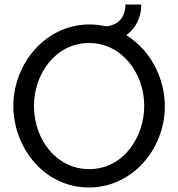

<svg xmlns="http://www.w3.org/2000/svg" viewBox="-20 -823 788 848"><path d="M130 -355C130 -494 223 -633 374 -633C518 -633 617 -500 617 -355C617 -219 526 -76 374 -76C227 -76 130 -210 130 -355ZM538 -668C545 -673 552 -679 559 -686C587 -715 604 -756 604 -803H534C534 -752 508 -723 477 -713C467 -709 457 -707 447 -707C424 -712 400 -715 375 -715C183 -715 39 -544 39 -355C39 -173 173 5 373 5C565 5 708 -165 708 -354C708 -443 675 -533 616 -601C593 -627 567 -649 538 -668Z"/></svg>

Font: Raleway Med
Style: Regular
Weight: 500
Designer: Matt McInerney, Pablo Impallari, Rodrigo Fuenzalida
Foundry: Matt McInerney, Pablo Impallari, Rodrigo Fuenzalida
Version: Version 3.00 July 28, 2015